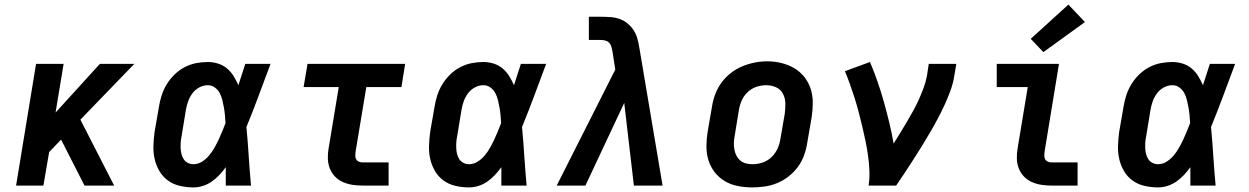

<svg xmlns="http://www.w3.org/2000/svg" viewBox="-20 -808 5440 836"><path d="M50 0 137 -530H257L222 -318L415 -530H565L330 -287L477 0H348L246 -200L194 -146L169 0Z M822 8Q793 8 764 1.5Q735 -5 712 -21.5Q689 -38 674.5 -62.5Q660 -87 653.5 -115Q647 -143 648 -173Q649 -203 653 -233L672 -343Q676 -368 684 -393Q692 -418 706 -441Q720 -464 740 -483.5Q760 -503 784 -515.5Q808 -528 833.5 -533Q859 -538 885 -538Q908 -538 930 -531Q952 -524 969 -509.5Q986 -495 997.5 -476Q1009 -457 1018 -437Q1025 -460 1033 -483.5Q1041 -507 1048 -530H1158Q1132 -461 1106.5 -392Q1081 -323 1053 -255Q1059 -191 1063 -127.5Q1067 -64 1073 0H963Q963 -20 963 -40Q963 -60 963 -80Q950 -62 935 -46Q920 -30 902 -17.5Q884 -5 863.5 1.5Q843 8 822 8ZM822 -93Q842 -93 859.5 -104Q877 -115 890 -130.5Q903 -146 913 -163.5Q923 -181 931.5 -199Q940 -217 947.5 -235.5Q955 -254 962 -272Q961 -289 959.5 -306Q958 -323 955 -339.5Q952 -356 948 -372.5Q944 -389 936.5 -403Q929 -417 915.5 -427Q902 -437 885 -437Q865 -437 847 -427Q829 -417 817 -400.5Q805 -384 798.5 -365Q792 -346 789 -327L771 -217Q768 -203 767 -190Q766 -177 766.5 -163.5Q767 -150 770 -138Q773 -126 779.5 -115.5Q786 -105 797.5 -99Q809 -93 822 -93Z M1557 0Q1535 0 1513 -3.5Q1491 -7 1471.5 -16Q1452 -25 1437.5 -40.5Q1423 -56 1415.5 -76Q1408 -96 1407.5 -118.5Q1407 -141 1411 -163L1455 -429H1302L1319 -530H1744L1728 -429H1575L1528 -146Q1527 -138 1527 -130Q1527 -122 1530.5 -115Q1534 -108 1541.5 -104.5Q1549 -101 1557 -101H1672V0Z M2022 8Q1993 8 1964 1.5Q1935 -5 1912 -21.5Q1889 -38 1874.5 -62.5Q1860 -87 1853.5 -115Q1847 -143 1848 -173Q1849 -203 1853 -233L1872 -343Q1876 -368 1884 -393Q1892 -418 1906 -441Q1920 -464 1940 -483.5Q1960 -503 1984 -515.5Q2008 -528 2033.5 -533Q2059 -538 2085 -538Q2108 -538 2130 -531Q2152 -524 2169 -509.5Q2186 -495 2197.5 -476Q2209 -457 2218 -437Q2225 -460 2233 -483.5Q2241 -507 2248 -530H2358Q2332 -461 2306.5 -392Q2281 -323 2253 -255Q2259 -191 2263 -127.5Q2267 -64 2273 0H2163Q2163 -20 2163 -40Q2163 -60 2163 -80Q2150 -62 2135 -46Q2120 -30 2102 -17.5Q2084 -5 2063.5 1.5Q2043 8 2022 8ZM2022 -93Q2042 -93 2059.5 -104Q2077 -115 2090 -130.5Q2103 -146 2113 -163.5Q2123 -181 2131.5 -199Q2140 -217 2147.5 -235.5Q2155 -254 2162 -272Q2161 -289 2159.5 -306Q2158 -323 2155 -339.5Q2152 -356 2148 -372.5Q2144 -389 2136.5 -403Q2129 -417 2115.5 -427Q2102 -437 2085 -437Q2065 -437 2047 -427Q2029 -417 2017 -400.5Q2005 -384 1998.5 -365Q1992 -346 1989 -327L1971 -217Q1968 -203 1967 -190Q1966 -177 1966.5 -163.5Q1967 -150 1970 -138Q1973 -126 1979.5 -115.5Q1986 -105 1997.5 -99Q2009 -93 2022 -93Z M2404 0 2659 -505 2647 -583Q2647 -583 2647 -583Q2647 -583 2647 -583Q2647 -583 2647 -583Q2647 -583 2647 -583Q2645 -593 2642.5 -603Q2640 -613 2633.5 -620.5Q2627 -628 2617 -631Q2607 -634 2596 -634H2544V-735H2596Q2618 -735 2639 -733.5Q2660 -732 2679 -725Q2698 -718 2713.5 -705Q2729 -692 2739.5 -675.5Q2750 -659 2755.5 -639Q2761 -619 2764 -599L2865 0H2740L2698 -360L2529 0Z M3255 8Q3224 8 3193 2Q3162 -4 3136.5 -19Q3111 -34 3092.5 -57.5Q3074 -81 3065 -109.5Q3056 -138 3056 -169.5Q3056 -201 3061 -233L3080 -343Q3084 -370 3094 -397Q3104 -424 3121 -447.5Q3138 -471 3161.5 -489.5Q3185 -508 3211.5 -519Q3238 -530 3265.5 -535.5Q3293 -541 3321 -541Q3353 -541 3383 -533.5Q3413 -526 3438.5 -511Q3464 -496 3482.5 -472.5Q3501 -449 3510 -420.5Q3519 -392 3519 -360.5Q3519 -329 3514 -297L3495 -187Q3491 -160 3481.5 -133Q3472 -106 3455 -82.5Q3438 -59 3414.5 -40.5Q3391 -22 3364.5 -11Q3338 0 3310 4Q3282 8 3255 8ZM3257 -93Q3279 -93 3301 -100.5Q3323 -108 3339.5 -124Q3356 -140 3365.5 -161Q3375 -182 3378 -203L3397 -313Q3400 -336 3399.5 -358.5Q3399 -381 3389 -400Q3379 -419 3359 -428Q3339 -437 3316 -437Q3294 -437 3272.5 -429.5Q3251 -422 3234.5 -406Q3218 -390 3209 -369Q3200 -348 3197 -327L3179 -217Q3176 -202 3175.5 -187Q3175 -172 3177.5 -157.5Q3180 -143 3186.5 -130.5Q3193 -118 3203.5 -109Q3214 -100 3228 -96.5Q3242 -93 3257 -93Z M3762 0Q3767 -33 3765.5 -66Q3764 -99 3759.5 -131Q3755 -163 3748.5 -194.5Q3742 -226 3734.5 -257Q3727 -288 3719 -319Q3711 -350 3701.5 -380Q3692 -410 3681.5 -439.5Q3671 -469 3659 -498L3768 -538Q3786 -496 3801 -452.5Q3816 -409 3828.5 -364.5Q3841 -320 3852 -274.5Q3863 -229 3871 -183Q3886 -207 3900.5 -230.5Q3915 -254 3929 -278Q3943 -302 3956.5 -326Q3970 -350 3981 -375Q3992 -400 4001.5 -425.5Q4011 -451 4016 -477L4024 -530H4144L4135 -477Q4130 -445 4118.5 -413.5Q4107 -382 4093 -351.5Q4079 -321 4063 -291Q4047 -261 4029.5 -231Q4012 -201 3994 -172Q3976 -143 3957.5 -114Q3939 -85 3920 -56.5Q3901 -28 3882 0Z M4557 0Q4535 0 4513 -3.5Q4491 -7 4471.5 -16Q4452 -25 4437.5 -40.5Q4423 -56 4415.5 -76Q4408 -96 4407.5 -118.5Q4407 -141 4411 -163L4455 -429H4320V-530H4591L4528 -146Q4527 -138 4527 -130Q4527 -122 4530.5 -115Q4534 -108 4541.5 -104.5Q4549 -101 4557 -101H4672V0ZM4523 -581 4468 -639 4632 -788 4704 -712Z M5022 8Q4993 8 4964 1.5Q4935 -5 4912 -21.5Q4889 -38 4874.5 -62.5Q4860 -87 4853.5 -115Q4847 -143 4848 -173Q4849 -203 4853 -233L4872 -343Q4876 -368 4884 -393Q4892 -418 4906 -441Q4920 -464 4940 -483.5Q4960 -503 4984 -515.5Q5008 -528 5033.5 -533Q5059 -538 5085 -538Q5108 -538 5130 -531Q5152 -524 5169 -509.5Q5186 -495 5197.5 -476Q5209 -457 5218 -437Q5225 -460 5233 -483.5Q5241 -507 5248 -530H5358Q5332 -461 5306.5 -392Q5281 -323 5253 -255Q5259 -191 5263 -127.5Q5267 -64 5273 0H5163Q5163 -20 5163 -40Q5163 -60 5163 -80Q5150 -62 5135 -46Q5120 -30 5102 -17.5Q5084 -5 5063.5 1.5Q5043 8 5022 8ZM5022 -93Q5042 -93 5059.5 -104Q5077 -115 5090 -130.5Q5103 -146 5113 -163.5Q5123 -181 5131.5 -199Q5140 -217 5147.5 -235.5Q5155 -254 5162 -272Q5161 -289 5159.5 -306Q5158 -323 5155 -339.5Q5152 -356 5148 -372.5Q5144 -389 5136.5 -403Q5129 -417 5115.5 -427Q5102 -437 5085 -437Q5065 -437 5047 -427Q5029 -417 5017 -400.5Q5005 -384 4998.5 -365Q4992 -346 4989 -327L4971 -217Q4968 -203 4967 -190Q4966 -177 4966.5 -163.5Q4967 -150 4970 -138Q4973 -126 4979.5 -115.5Q4986 -105 4997.5 -99Q5009 -93 5022 -93Z"/></svg>

Font: Iosevka Slab Extended Oblique
Style: Bold
Weight: 700
Width: 7
Italic angle: -9°
Monospace: yes
Designer: Belleve Invis
Foundry: Belleve Invis
Version: Version 11.1.1; ttfautohint (v1.8.3)